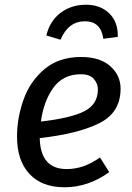

<svg xmlns="http://www.w3.org/2000/svg" viewBox="-20 -780 557 812"><path d="M148 -196Q151 -65 262 -65Q299 -65 333 -77Q367 -89 403 -114L442 -52Q353 12 253 12Q157 12 104.5 -44.5Q52 -101 52 -202Q52 -281 79.5 -358.5Q107 -436 168 -487.5Q229 -539 323 -539Q403 -539 446.5 -500Q490 -461 490 -405Q490 -304 400 -259Q310 -214 148 -196ZM394 -402Q394 -426 377 -446Q360 -466 322 -466Q246 -466 205 -408Q164 -350 153 -266Q277 -280 335.5 -309Q394 -338 394 -402ZM176 -630Q191 -692 236.5 -726Q282 -760 343 -760Q405 -760 442.5 -723Q480 -686 478 -624L417 -616Q407 -690 339 -690Q269 -690 236 -612Z"/></svg>

Font: FiraGO
Style: Italic
Weight: 400
Italic angle: -8°
Designer: bBox Type GmbH
Foundry: bBox Type GmbH
Version: Version 1.001